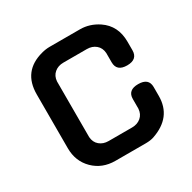

<svg xmlns="http://www.w3.org/2000/svg" viewBox="-137 -740 880 878"><g transform="rotate(-30 302.5 -301.0)"><path d="M71 -443Q71 -565 188 -596Q210 -602 231 -602H391Q442 -602 487 -572Q551 -529 551 -444V-399Q551 -351 496 -351Q441 -351 441 -399V-448Q439 -476 420 -492Q401 -508 373 -508H249Q221 -508 202 -492Q183 -476 181 -448V-154Q183 -126 202 -110Q221 -94 249 -94H373Q401 -94 420 -110Q439 -126 441 -154V-205Q441 -252 496 -252Q551 -252 551 -205V-158Q551 -46 434 -6Q416 0 391 0H231Q162 0 116.5 -45Q71 -90 71 -159Z"/></g></svg>

Font: Gugi Cyrillic
Style: Regular
Weight: 400
Foundry: TAE System & Typefaces Co.
Version: Version 3.10 September 15, 2020